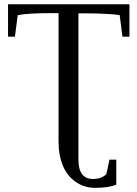

<svg xmlns="http://www.w3.org/2000/svg" viewBox="-20 -675 651 911"><path d="M352.1 81.5Q352.1 174.3 420.9 174.3Q441.4 174.3 458.5 168Q475.6 161.6 484.9 150.4L499.5 82.5H531.7V201.7Q493.2 216.3 430.7 216.3Q379.9 216.3 339.1 188Q298.3 159.7 278.1 110.6Q257.8 61.5 257.8 -4.4V-612.8H232.9Q109.4 -612.8 64 -603L50.8 -501H18.1V-654.8H594.2V-501H561L547.9 -603Q533.2 -606.4 483.9 -609.1Q434.6 -611.8 376 -611.8H352.1Z"/></svg>

Font: Liberation Serif
Style: Regular
Weight: 400
Designer: Steve Matteson
Foundry: Ascender Corporation
Version: Version 2.1.5